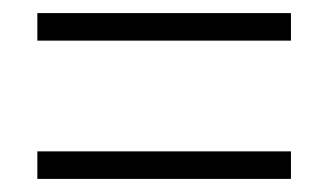

<svg xmlns="http://www.w3.org/2000/svg" viewBox="-20 -499 501 293"><path d="M37 -437H424V-479H37ZM37 -226H424V-268H37Z"/></svg>

Font: Noto Sans Armenian Condensed ExtraLight
Style: Regular
Weight: 200
Width: 3
Designer: Monotype Design Team
Foundry: Monotype Imaging Inc.
Version: Version 2.008